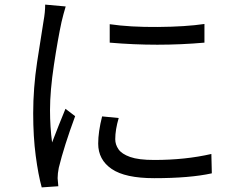

<svg xmlns="http://www.w3.org/2000/svg" viewBox="-20 -780 1040 833"><path d="M456 -675Q544 -662 665 -663Q786 -664 867 -676V-595Q664 -577 456 -595ZM495 -268Q480 -217 480 -176Q480 -153 494 -132.5Q508 -112 544.5 -99Q581 -86 649 -86Q784 -86 897 -112L899 -28Q804 -7 649 -7Q523 -7 464.5 -47Q406 -87 406 -157Q406 -208 423 -275ZM265 -752Q255 -719 247 -685Q231 -611 214 -498.5Q197 -386 197 -302Q197 -229 206 -162Q235 -238 264 -308L306 -276Q258 -146 235 -52Q230 -27 230 -7Q232 11 233 28L161 33Q146 -21 135 -104Q124 -187 124 -288Q124 -398 141 -510.5Q158 -623 169 -689Q176 -727 176 -760Z"/></svg>

Font: Gothic Nguyen
Style: Regular
Weight: 400
Designer: MORI Takayuki
Version: Version 1.220;July 21, 2023;FontCreator 14.0.0.2814 64-bit